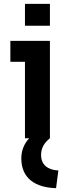

<svg xmlns="http://www.w3.org/2000/svg" viewBox="-20 -720 348 1000"><path d="M110 0H132C106 28 91 64 91 105C91 209 164 257 272 260L284 168C228 165 194 138 194 87C194 52 209 25 240 0V-507H34V-398H110ZM110 -586H240V-700H110Z"/></svg>

Font: Finlandica SemiBold
Style: Regular
Weight: 600
Designer: Niklas Ekholm, Juho Hiilivirta, Jaakko Suomalainen
Foundry: Helsinki Type Studio
Version: Version 2.000;Glyphs 3.2 (3202)